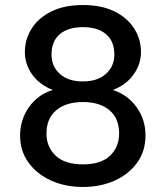

<svg xmlns="http://www.w3.org/2000/svg" viewBox="-20 -732 660 764"><path d="M310 12Q240 12 183.5 -13.5Q127 -39 93.5 -85Q60 -131 60 -193Q60 -256 95.5 -306Q131 -356 190 -374Q137 -395 108 -435.5Q79 -476 79 -525Q79 -576 106 -618.5Q133 -661 184.5 -686.5Q236 -712 310 -712Q384 -712 435.5 -686.5Q487 -661 514 -618.5Q541 -576 541 -525Q541 -477 511.5 -435.5Q482 -394 429 -374Q488 -355 523.5 -305.5Q559 -256 559 -193Q559 -131 526 -85Q493 -39 436.5 -13.5Q380 12 310 12ZM310 -408Q368 -408 401.5 -438Q435 -468 435 -515Q435 -568 402 -596Q369 -624 310 -624Q251 -624 218 -596Q185 -568 185 -515Q185 -468 218 -438Q251 -408 310 -408ZM310 -78Q382 -78 418 -112.5Q454 -147 454 -201Q454 -261 415.5 -293.5Q377 -326 310 -326Q243 -326 204 -293.5Q165 -261 165 -201Q165 -147 201.5 -112.5Q238 -78 310 -78Z"/></svg>

Font: DeepMind Sans Medium
Style: Regular
Weight: 500
Designer: Jonny Pinhorn / Modifications: Colophon Foundry
Foundry: Colophon Foundry
Version: Version 1.002; ttfautohint (v1.8.2)